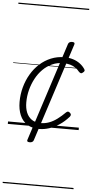

<svg xmlns="http://www.w3.org/2000/svg" viewBox="-85 -1039 757 1569"><g transform="rotate(5 293.5 -255.0)"><path d="M259 19Q200 19 160 -6.5Q120 -32 100 -79Q80 -126 80 -188Q80 -250 96 -308.5Q112 -367 141.5 -417Q171 -467 212 -504Q253 -541 304 -562Q355 -583 413 -583Q453 -583 485.5 -572.5Q518 -562 542.5 -543.5Q567 -525 582 -502Q589 -493 587 -486Q585 -479 574 -471Q565 -463 557.5 -465Q550 -467 542 -475Q528 -493 509.5 -506Q491 -519 466 -526.5Q441 -534 407 -534Q359 -534 317 -515Q275 -496 241.5 -462.5Q208 -429 184.5 -385Q161 -341 148 -291Q135 -241 135 -189Q135 -141 149.5 -105.5Q164 -70 193 -50Q222 -30 266 -30Q302 -30 335 -42Q368 -54 400.5 -78Q433 -102 467 -136Q476 -144 484 -142.5Q492 -141 498 -134Q506 -128 506.5 -120Q507 -112 500 -103Q463 -61 422 -34Q381 -7 339.5 6Q298 19 259 19ZM191 134Q164 134 171 115L433 -694Q440 -713 466 -713Q491 -713 485 -694L223 115Q216 134 191 134ZM0 475H581V485H0ZM0 -20H581V0H0ZM0 -505H581V-500H0ZM0 -995H581V-985H0Z"/></g></svg>

Font: Playwrite SK Guides
Style: Regular
Weight: 400
Designer: Veronika Burian, José Scaglione
Foundry: TypeTogether
Version: Version 1.003